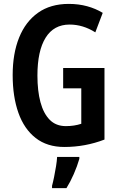

<svg xmlns="http://www.w3.org/2000/svg" viewBox="-20 -744 608 985"><path d="M304 -395H516V-28Q417 10 310 10Q222 10 163 -36Q104 -82 74.5 -165Q45 -248 45 -359Q45 -469 78 -551Q111 -633 175 -678.5Q239 -724 333 -724Q383 -724 427 -712Q471 -700 507 -678L469 -578Q406 -618 337 -618Q256 -618 214 -550.5Q172 -483 172 -356Q172 -278 187.5 -220Q203 -162 235 -129.5Q267 -97 318 -97Q361 -97 397 -109V-291H304ZM387 71Q376 109 358.5 149Q341 189 321 221H247V209Q252 191 257.5 164Q263 137 267.5 109Q272 81 273 61H387Z"/></svg>

Font: Noto Sans Bengali ExtraCondensed SemiBold
Style: Regular
Weight: 600
Width: 2
Designer: Joana Ranito - Universal Thirst; Jelle Bosma - Monotype Design Team
Foundry: Universal Thirst ehf.
Version: Version 3.000; ttfautohint (v1.8.4.7-5d5b)